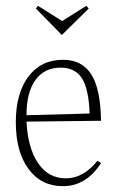

<svg xmlns="http://www.w3.org/2000/svg" viewBox="-20 -618 404 658"><path d="M287.1 -229Q284.2 -312.5 261 -349.4Q237.8 -386.2 188 -386.2Q132.3 -386.2 101.6 -344Q70.8 -301.8 70.8 -223.1ZM34.2 -199.2Q34.2 -298.3 77.4 -355.7Q120.6 -413.1 195.8 -413.1Q261.2 -413.1 293 -362.8Q324.7 -312.5 326.2 -204.1L70.8 -201.2Q75.2 -111.3 110.4 -59.1Q145.5 -6.8 206.1 -6.8Q265.6 -6.8 314 -66.9L326.2 -59.1Q275.4 20 195.8 20Q121.1 20 77.6 -39.1Q34.2 -98.1 34.2 -199.2ZM103 -588.9 109.9 -598.1 192.9 -545.9 275.9 -598.1 284.2 -588.9 191.9 -498Z"/></svg>

Font: Halibut Cnd Thin
Style: Regular
Weight: 250
Width: 3
Designer: Matteo Maggi
Foundry: Collletttivo
Version: Version 3.080 | FøM Fix